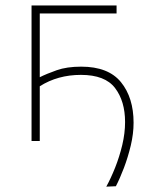

<svg xmlns="http://www.w3.org/2000/svg" viewBox="-20 -514 544 700"><path d="M367.5 166.5Q384 136.5 399.8 97Q415.5 57.5 425.8 14.5Q436 -28.5 436 -69Q436 -145 399.5 -193Q363 -241 275 -241Q190.5 -241 125 -199.5V0H95V-494H405V-465H125V-232.5Q150 -245 186.8 -258Q223.5 -271 276 -271Q375 -271 421 -214.5Q467 -158 467 -66.5Q467 -26.5 456.8 16.5Q446.5 59.5 431.8 98.2Q417 137 402.5 165Z"/></svg>

Font: Heraclito Thin
Style: Regular
Weight: 100
Designer: Kostas Bartsokas (font) & Cristiano Sobral (main changes)
Foundry: Kostas Bartsokas (font) & Cristiano Sobral (main changes)
Version: Version 1.00;July 8, 2020;FontCreator 13.0.0.2655 64-bit